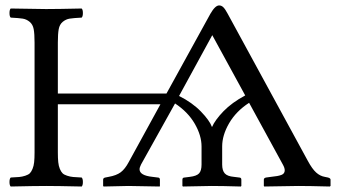

<svg xmlns="http://www.w3.org/2000/svg" viewBox="-20 -678 1238 700"><path d="M874 -330.1 753.9 -549.8 632.8 -328.1Q680.7 -304.2 712.4 -271.5Q744.1 -238.8 752.9 -214.8Q764.2 -240.7 794.9 -272.5Q825.7 -304.2 874 -330.1ZM790 -144V-78.1Q790 -56.2 799.6 -45.7Q809.1 -35.2 833 -33.2L852.1 -30.8Q859.9 -30.8 859.9 -22.9V0L857.9 2Q790 0 751 0L647 2L645 0V-22.9Q645 -30.8 652.8 -30.8L671.9 -33.2Q696.8 -36.1 705.8 -45.9Q714.8 -55.7 714.8 -78.1V-144Q714.8 -184.1 689.9 -227.1Q665 -270 618.2 -300.8L494.1 -78.1Q488.8 -67.4 488.8 -61Q488.8 -38.1 536.1 -33.2L555.2 -30.8Q563 -30.8 563 -22.9V0L562 2Q472.2 0 448.2 0L357.9 2L356 0V-22.9Q356 -29.3 363.8 -30.8L376 -33.2Q404.3 -38.1 420.2 -50Q436 -62 449.2 -86.9L564.9 -297.9H190.9V-122.1Q190.9 -100.6 192.4 -86.7Q193.8 -72.8 198.2 -62.3Q202.6 -51.8 208 -46.4Q213.4 -41 224.6 -37.4Q235.8 -33.7 246.8 -32.7Q257.8 -31.7 277.8 -30.8Q282.2 -26.4 282.2 -14.4Q282.2 -2.4 277.8 2Q188 0 148.9 0Q108.9 0 19 2Q14.6 -2.4 14.6 -14.4Q14.6 -26.4 19 -30.8Q39.1 -31.7 50 -32.7Q61 -33.7 72.3 -37.4Q83.5 -41 88.9 -46.4Q94.2 -51.8 98.6 -62.3Q103 -72.8 104.5 -86.7Q106 -100.6 106 -122.1V-522.9Q106 -554.7 102.8 -571.8Q99.6 -588.9 88.1 -598.4Q76.7 -607.9 62.7 -610.1Q48.8 -612.3 19 -613.8Q14.6 -618.2 14.6 -630.4Q14.6 -642.6 19 -647Q112.8 -645 147.9 -645Q189.9 -645 277.8 -647Q282.2 -642.6 282.2 -630.4Q282.2 -618.2 277.8 -613.8Q248 -612.3 234.1 -610.1Q220.2 -607.9 208.7 -598.4Q197.3 -588.9 194.1 -571.8Q190.9 -554.7 190.9 -522.9V-336.9H586.9L747.1 -627.9Q764.6 -658.2 778.8 -658.2Q787.6 -658.2 794.4 -651.4Q801.3 -644.5 810.1 -627.9L1102.1 -91.8Q1118.2 -62 1132.6 -49.1Q1147 -36.1 1164.1 -33.2L1175.8 -30.8Q1185.1 -28.3 1185.1 -22.9V0L1182.1 2Q1106 0 1066.9 0L943.8 2L941.9 0V-22.9Q941.9 -29.3 950.2 -30.8L967.8 -33.2Q994.1 -35.6 1006.1 -40.3Q1018.1 -44.9 1018.1 -57.1Q1018.1 -65.9 1011.2 -78.1L888.2 -303.2Q840.8 -272.5 815.4 -228.8Q790 -185.1 790 -144Z"/></svg>

Font: Common Serif SemiBold
Style: Regular
Weight: 600
Designer: Philipp H. Poll, Khaled Hosny
Foundry: Stefan Peev, Context Ltd.
Version: Version 1.026